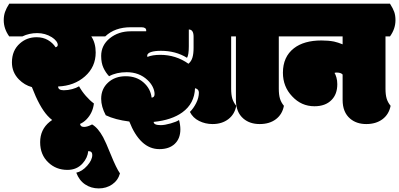

<svg xmlns="http://www.w3.org/2000/svg" viewBox="-55 -670 2168 1043"><path d="M324.2 14.2Q380.4 14.2 414.8 -21.5Q449.2 -57.1 455.1 -107.9Q433.1 -124 411.4 -148.9Q389.6 -173.8 374.5 -201.2Q359.4 -191.9 336.7 -185.8Q314 -179.7 291.5 -179.7Q260.7 -179.7 260.7 -200.2Q348.1 -203.6 406.5 -255.1Q464.8 -306.6 464.8 -384.8Q464.8 -436.5 440.9 -472.2H486.8Q517.1 -514.2 517.1 -559.6Q517.1 -605 487.8 -649.9H-4.9Q-20.5 -625.5 -27.6 -605.2Q-34.7 -585 -34.7 -560.1Q-34.7 -513.7 -4.9 -472.2H66.4Q103.5 -490.2 147.2 -490.2Q190.9 -490.2 226.6 -467.8Q241.2 -458.5 250 -447.3Q258.8 -436 258.8 -426.3Q258.8 -416.5 247.1 -413.1Q231.4 -437.5 205.1 -452.6Q178.7 -467.8 144 -467.8Q91.3 -467.8 53.7 -434.6Q9.8 -396.5 9.8 -331.1Q9.8 -277.3 47.4 -238.8Q78.1 -207.5 118.2 -196.8Q159.2 -89.8 202.6 -42Q253.4 14.2 324.2 14.2Z M331.5 -45.9Q262.2 -45.9 214.8 -8.3Q163.1 33.7 163.1 102.3Q163.1 170.9 207.5 212.4Q249.5 252.9 311.5 252.9Q362.8 252.9 394.5 216.8Q420.9 187 424.3 150.9Q446.3 150.9 446.3 171.4Q446.3 199.2 418.7 230.2Q391.1 261.2 359.4 268.1Q375 310.1 407.5 331.8Q439.9 353.5 481.4 353.5Q522.9 353.5 554.4 331.8Q585.9 310.1 596.7 272Q576.7 243.2 547.6 171.4Q518.6 99.6 505.4 75.7Q477.5 24.4 445.3 5.9Q419.9 19.5 401.4 19.5Q379.4 19.5 379.4 -2.9L410.2 -22Q380.9 -45.9 331.5 -45.9Z M516.6 -472.2Q568.8 -522 655.3 -522H712.9Q739.3 -522 739.3 -504.4Q739.3 -501 738.8 -500H655.3Q588.4 -500 541.5 -462.2Q494.6 -424.3 494.6 -366.2Q494.6 -328.1 506.8 -301.8Q519 -275.4 537.6 -255.9Q577.1 -277.8 633.3 -277.8Q701.2 -277.8 746.1 -235.4Q764.6 -218.3 774.7 -197.8Q784.7 -177.2 784.7 -158.9Q784.7 -140.6 768.6 -139.6Q763.2 -188 724.9 -221.9Q686.5 -255.9 627.9 -255.9Q569.3 -255.9 532 -221.4Q494.6 -187 494.6 -133.3Q494.6 -90.8 519.5 -43.9Q570.3 -19.5 647.5 -9.8Q675.8 63 716.8 101.6Q757.8 140.1 811 140.1Q864.3 140.1 894.5 111.3Q924.8 82.5 924.8 32.7Q924.8 8.3 917.5 -18.1Q904.8 -8.8 872.1 0.5Q839.4 9.8 818.4 9.8Q779.8 9.8 779.8 -7.8Q877.4 -17.6 935.5 -59.6Q1001.5 -107.4 1004.4 -190.9Q1025.4 -186 1025.4 -167Q1025.4 -139.2 1010.7 -110.1Q996.1 -81.1 976.6 -62Q992.7 -29.8 1026.6 -12.9Q1060.5 3.9 1099.6 3.9Q1150.4 3.9 1185.1 -22.5Q1219.7 -48.8 1228.5 -95.2Q1213.4 -113.3 1207 -134.5Q1200.7 -155.8 1200.7 -188V-472.2H1225.1Q1254.9 -513.7 1254.9 -560.1Q1254.9 -585.9 1248.3 -605Q1241.7 -624 1225.1 -649.9H462.4Q446.8 -625.5 439.7 -605.2Q432.6 -585 432.6 -560.1Q432.6 -513.7 462.4 -472.2ZM815.4 -372.1Q772.9 -372.1 745.6 -360.8Q744.6 -365.7 744.6 -367.2Q744.6 -380.4 764.9 -387.2Q785.2 -394 819.3 -394Q899.4 -394 960.9 -356Q970.7 -371.1 970.7 -418.5V-509.8Q996.6 -509.8 996.6 -470.2V-410.6Q996.6 -377 990.2 -356.7Q983.9 -336.4 968.8 -323.7Q900.4 -372.1 815.4 -372.1Z M1226.6 -472.2V-127Q1226.6 -60.1 1267.6 -25.4Q1302.2 3.9 1355.7 3.9Q1409.2 3.9 1443.8 -22.5Q1478.5 -48.8 1487.3 -95.2Q1472.2 -113.3 1465.8 -134.5Q1459.5 -155.8 1459.5 -188V-472.2H1483.9Q1513.7 -513.7 1513.7 -560.1Q1513.7 -585.9 1507.1 -605Q1500.5 -624 1483.9 -649.9H1201.2Q1185.5 -625.5 1178.5 -605.2Q1171.4 -585 1171.4 -560.1Q1171.4 -513.7 1201.2 -472.2Z M1437.5 -560.1Q1437.5 -513.7 1467.3 -472.2H1806.2V-429.2Q1780.8 -439.5 1759.3 -444.3Q1728.5 -450.2 1691.4 -450.2Q1596.2 -450.2 1541.5 -407.7Q1481.9 -361.3 1481.9 -274.9Q1481.9 -199.2 1532.2 -146.5Q1582 -92.8 1653.3 -92.8Q1712.9 -92.8 1746.1 -127Q1777.3 -158.2 1777.3 -212.9Q1777.3 -232.4 1772.5 -249.3Q1767.6 -266.1 1762.2 -273.9Q1766.6 -275.9 1773.9 -275.9Q1796.9 -275.9 1806.2 -265.1V-127Q1806.2 -60.1 1847.2 -25.4Q1881.8 3.9 1934.6 3.9Q1987.3 3.9 2022.5 -22.2Q2057.6 -48.3 2066.9 -95.2Q2051.8 -113.3 2045.4 -134.5Q2039.1 -155.8 2039.1 -188V-472.2H2063.5Q2093.3 -513.7 2093.3 -560.1Q2093.3 -585.9 2086.7 -605Q2080.1 -624 2063.5 -649.9H1467.3Q1451.7 -625.5 1444.6 -605.2Q1437.5 -585 1437.5 -560.1Z"/></svg>

Font: Friends & Family
Style: Regular
Weight: 400
Designer: Sarang Kulkarni, Maithili Shingre, Noopur Datye
Foundry: Ek Type
Version: Version 1.000;hotconv 1.0.117;makeotfexe 2.5.65602